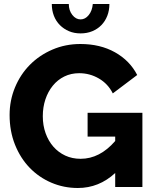

<svg xmlns="http://www.w3.org/2000/svg" viewBox="-20 -935 772 960"><path d="M556 -70Q475 5 369 5Q299 5 237 -21.5Q175 -48 128.5 -96Q82 -144 55 -211.5Q28 -279 28 -360Q28 -433 55 -498Q82 -563 129.5 -611Q177 -659 242 -687Q307 -715 382 -715Q481 -715 555 -673.5Q629 -632 666 -560L544 -468Q520 -516 474.5 -542.5Q429 -569 376 -569Q335 -569 301.5 -552.5Q268 -536 244 -506.5Q220 -477 207 -438Q194 -399 194 -354Q194 -308 208 -269Q222 -230 247 -201.5Q272 -173 306.5 -157Q341 -141 383 -141Q479 -141 556 -230V-252H418V-371H692V0H556ZM383 -838Q406 -838 423.5 -859.5Q441 -881 444 -915H527Q527 -883 516.5 -856Q506 -829 487 -809.5Q468 -790 441.5 -779Q415 -768 383 -768Q351 -768 325 -779Q299 -790 279.5 -809.5Q260 -829 249.5 -856Q239 -883 239 -915H324Q324 -883 341.5 -860.5Q359 -838 383 -838Z"/></svg>

Font: Boldmen
Style: Bold
Weight: 700
Designer: Matt McInerney, Pablo Impallari, Rodrigo Fuenzalida
Foundry: LIVING CONCEPT
Version: Version 1.000